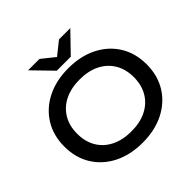

<svg xmlns="http://www.w3.org/2000/svg" viewBox="-235 -1183 1418 1418"><g transform="rotate(-45 474.0 -474.5)"><path d="M474 14Q346 14 249 -35Q152 -84 98 -171.5Q44 -259 44 -375Q44 -491 98 -578.5Q152 -666 249 -715Q346 -764 474 -764Q602 -764 699 -715Q796 -666 850 -578.5Q904 -491 904 -375Q904 -259 850 -171.5Q796 -84 699 -35Q602 14 474 14ZM474 -104Q565 -104 631 -137Q697 -170 733.5 -231Q770 -292 770 -375Q770 -458 733.5 -519Q697 -580 631 -613Q565 -646 474 -646Q384 -646 317.5 -613Q251 -580 214.5 -519Q178 -458 178 -375Q178 -292 214.5 -231Q251 -170 317.5 -137Q384 -104 474 -104ZM547 -811H401L253 -963H372L502 -859H446L576 -963H694Z"/></g></svg>

Font: Bounded
Style: Regular
Weight: 400
Designer: Vlad Churkin
Version: Version 1.0